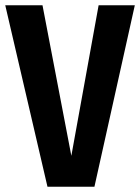

<svg xmlns="http://www.w3.org/2000/svg" viewBox="-25 -712 534 732"><path d="M335 0H156L-5 -692H137L247 -118L351 -692H489Z"/></svg>

Font: Fira Sans Compressed SemiBold
Style: Regular
Weight: 600
Width: 1
Designer: bBox Type GmbH & Carrois Corporate GbR & Edenspiekermann AG
Foundry: bBox Type GmbH & Carrois Corporate GbR & Edenspiekermann AG
Version: Version 4.301